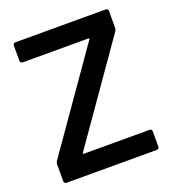

<svg xmlns="http://www.w3.org/2000/svg" viewBox="-129 -799 811 899"><g transform="rotate(-20 277.0 -350.0)"><path d="M499 0C506 0 511 -5 511 -12V-88C511 -95 506 -100 499 -100H172C168 -100 168 -103 168 -103C168 -104 168 -105 169 -106L506 -588C509 -593 511 -598 511 -603V-688C511 -695 506 -700 499 -700H49C42 -700 37 -695 37 -688V-612C37 -605 42 -600 49 -600H376C380 -600 380 -597 380 -597C380 -596 380 -595 379 -594L42 -112C39 -107 37 -102 37 -97V-12C37 -5 42 0 49 0Z"/></g></svg>

Font: Barlow SemiBold Numbers
Style: Regular
Weight: 600
Designer: Jeremy Tribby
Foundry: Tribby Type
Version: Version 1.408